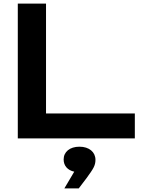

<svg xmlns="http://www.w3.org/2000/svg" viewBox="-20 -770 787 1068"><path d="M79 -750V0H730V-139H236V-750ZM418 278 462 220C499 169 511 151 511 119C511 76 476 46 422 46C368 46 334 75 334 117C334 152 356 177 393 185L338 278Z"/></svg>

Font: Bounded Med
Style: Regular
Weight: 500
Designer: Vlad Churkin
Version: Version 3.0